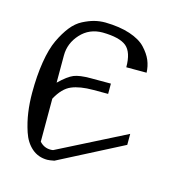

<svg xmlns="http://www.w3.org/2000/svg" viewBox="-90 -670 743 758"><g transform="rotate(15 281.0 -291.5)"><path d="M250 -583Q308.6 -582 351.1 -567.9Q393.6 -553.7 415.5 -530.3Q437.5 -506.8 447.3 -483.4Q457 -460 458 -433.6H375Q375 -495.1 347.2 -518.1Q319.3 -541 250 -542Q195.3 -542 160.2 -503.4Q125 -464.8 125 -415V-303.7Q159.2 -336.9 182.1 -346.2Q205.1 -355.5 250 -355.5H333V-313.5H272.5Q217.8 -313.5 184.1 -299.3Q150.4 -285.2 125 -238.3V-62.5Q143.6 -42 169.9 -42Q176.8 -42 180.7 -43L458 -183.6V-138.7L196.3 -3.9Q176.8 0 168 0Q130.9 0 104.5 -22.9Q78.1 -45.9 65.4 -84.5Q52.7 -123 47.4 -161.1Q42 -199.2 42 -240.2Q42 -310.5 51.3 -367.2Q60.5 -423.8 77.6 -460Q94.7 -496.1 114.7 -521.5Q134.8 -546.9 159.7 -559.6Q184.6 -572.3 205.6 -577.6Q226.6 -583 250 -583Z"/></g></svg>

Font: wanta
Style: Medium
Weight: 500
Version: Version 0.91